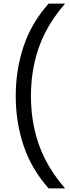

<svg xmlns="http://www.w3.org/2000/svg" viewBox="-20 -828 390 1068"><path d="M250.5 220Q154 111 110.8 -19.2Q67.5 -149.5 67.5 -294Q67.5 -438.5 110.8 -569Q154 -699.5 250.5 -808H342Q274 -730 232.2 -647.8Q190.5 -565.5 171.2 -477.2Q152 -389 152 -294Q152 -199 171.2 -110.8Q190.5 -22.5 232.2 59.8Q274 142 342 220Z"/></svg>

Font: Encode Sans SemiExpanded
Style: Regular
Weight: 400
Width: 6
Designer: Multiple Designers
Foundry: Impallari Type
Version: Version 3.002